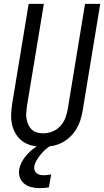

<svg xmlns="http://www.w3.org/2000/svg" viewBox="-20 -755 541 998"><path d="M203 8Q175 8 148 2Q121 -4 99.5 -19Q78 -34 64 -56Q50 -78 43.5 -104Q37 -130 38 -158Q39 -186 43 -214L129 -735H208L120 -203Q118 -186 116.5 -169.5Q115 -153 118 -137Q121 -121 127.5 -106.5Q134 -92 145 -81.5Q156 -71 172 -66.5Q188 -62 204 -62Q228 -62 251.5 -71Q275 -80 292.5 -98.5Q310 -117 319 -140.5Q328 -164 332 -187L422 -735H501L409 -176Q405 -152 397 -128Q389 -104 375.5 -82Q362 -60 342.5 -42Q323 -24 300 -12.5Q277 -1 252 3.5Q227 8 203 8ZM187 223Q165 223 144 218Q123 213 107 200.5Q91 188 83.5 168Q76 148 80 126Q83 107 92.5 88.5Q102 70 115.5 54Q129 38 145.5 24.5Q162 11 180 0L194 -8H248L247 0Q231 9 217 21.5Q203 34 191.5 48Q180 62 170.5 78Q161 94 158 111Q157 121 160 130.5Q163 140 170.5 145.5Q178 151 187.5 153.5Q197 156 208 156Q217 156 226 154.5Q235 153 246 152L234 219Q222 221 210.5 222Q199 223 187 223Z"/></svg>

Font: Iosevka SS18
Style: Italic
Weight: 400
Italic angle: -9°
Monospace: yes
Designer: Belleve Invis
Foundry: Belleve Invis
Version: Version 25.1.1; ttfautohint (v1.8.4)